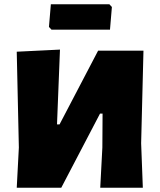

<svg xmlns="http://www.w3.org/2000/svg" viewBox="-20 -886 755 906"><path d="M59 -642 69 -190 59 0H269L452 -350H464L463 -190L453 0H654L646 -210L657 -647H443L261 -299H249L263 -652ZM211 -759 223 -746H499L508 -853L496 -866H220Z"/></svg>

Font: Luna Sans Black
Style: Regular
Weight: 900
Designer: Juan Pablo del Peral
Foundry: Huerta Tipografica
Version: Version 2.001; ttfautohint (v1.5)